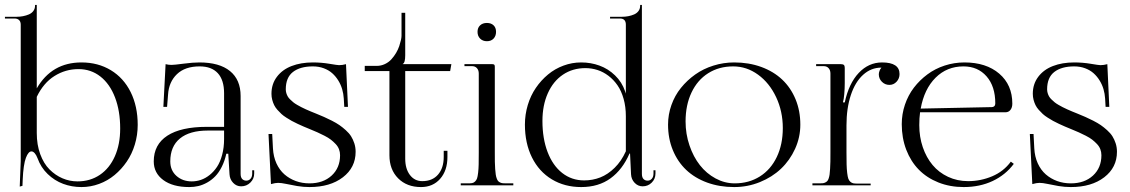

<svg xmlns="http://www.w3.org/2000/svg" viewBox="-22 -751 4579 778"><path d="M127 -212Q127 -164.5 141 -126.4Q155 -88.2 178.5 -64.6Q202 -41 231.1 -28.5Q260.2 -16 292 -16Q343.5 -16 382.8 -42.6Q422 -69.2 443.5 -117.9Q465 -166.5 465 -230Q465 -301.5 444.1 -356.1Q423.2 -410.8 384.9 -440.9Q346.5 -471 296 -471Q243.5 -471 198.9 -443.1Q154.2 -415.2 127 -358.5ZM62 -651Q62 -663 55.5 -669.5Q49 -676 37 -676H-2V-683H45Q58.8 -683 71.2 -685.4Q83.8 -687.8 95.1 -692.6Q106.5 -697.5 113.2 -706.6Q120 -715.8 120 -728V-731H127V-393Q188 -498 308 -498Q375.2 -498 427.1 -466.6Q479 -435.2 507.5 -377.8Q536 -320.2 536 -245Q536 -204 524.4 -165.5Q512.8 -127 491.6 -96.1Q470.5 -65.2 442.4 -41.9Q414.2 -18.5 379.6 -5.8Q345 7 308 7Q269 7 234 -6Q199 -19 171.2 -45.8Q143.5 -72.5 130 -110Q125.2 -122.8 118.8 -130.1Q112.2 -137.5 105.5 -137.5Q99.2 -137.5 93.6 -131.1Q88 -124.8 83 -111.6Q78 -98.5 74.6 -75.8Q71.2 -53 70 -22.8L69 2L58 5L62 -98Z M601 -97Q601 -165.2 656 -201.1Q711 -237 816 -237H886V-373Q886 -426.8 860.6 -454.4Q835.2 -482 787 -482Q727.8 -482 695 -450.5Q662.2 -419 659 -368L655 -318H640L649 -491Q661 -488 673 -488Q684 -488 721.8 -493Q759.5 -498 786 -498Q867 -498 910 -463Q953 -428 953 -362V-47Q953 -32.2 959.5 -25.6Q966 -19 976 -19Q986.2 -19 993.1 -26.6Q1000 -34.2 1000 -48V-61H1008V-48Q1008 -26.5 992.5 -11.2Q977 4 955 4Q936.2 4 922.8 -10.1Q909.2 -24.2 908 -45L903 -128H895Q888.5 -98.5 876.6 -75Q864.8 -51.5 850 -36.4Q835.2 -21.2 817.2 -11.2Q799.2 -1.2 781.5 2.9Q763.8 7 745 7Q678.2 7 639.6 -21.5Q601 -50 601 -97ZM668 -97Q668 -60.5 693 -38.2Q718 -16 755 -16Q773.8 -16 792 -22.1Q810.2 -28.2 827.4 -41.9Q844.5 -55.5 857.5 -75.1Q870.5 -94.8 878.2 -123.9Q886 -153 886 -188V-222H820Q746.5 -222 707.2 -189.9Q668 -157.8 668 -97Z M1232 7Q1207 7 1182.1 2.8Q1157.2 -1.5 1137.4 -5.8Q1117.5 -10 1105 -10Q1093.5 -10 1076 -5L1066 -208H1081L1084 -150Q1085.8 -116.2 1098.1 -89.1Q1110.5 -62 1130.6 -44.4Q1150.8 -26.8 1176.6 -17.4Q1202.5 -8 1232 -8Q1287.5 -8 1321.8 -39.5Q1356 -71 1356 -122Q1356 -135 1351.6 -146.4Q1347.2 -157.8 1338 -167.5Q1328.8 -177.2 1318.8 -185Q1308.8 -192.8 1293 -200.9Q1277.2 -209 1264.6 -214.6Q1252 -220.2 1233 -228Q1217.8 -234.2 1208.4 -238.2Q1199 -242.2 1184.2 -249.1Q1169.5 -256 1160.1 -261.2Q1150.8 -266.5 1138.5 -274.2Q1126.2 -282 1118.5 -289.1Q1110.8 -296.2 1102.2 -305.8Q1093.8 -315.2 1089 -325Q1084.2 -334.8 1081.1 -346.5Q1078 -358.2 1078 -371Q1078 -410.5 1099.9 -439.6Q1121.8 -468.8 1159.5 -483.4Q1197.2 -498 1246 -498Q1280 -498 1312.8 -492.5Q1345.5 -487 1352 -487Q1365.2 -487 1380 -491L1388 -318H1373L1371 -352Q1369.8 -371.2 1364.5 -389.5Q1359.2 -407.8 1348.9 -424.6Q1338.5 -441.5 1324.4 -454.1Q1310.2 -466.8 1290 -474.4Q1269.8 -482 1246 -482Q1194.2 -482 1165.1 -459.4Q1136 -436.8 1136 -389Q1136 -381.2 1138.2 -373.8Q1140.5 -366.2 1144 -360.1Q1147.5 -354 1154 -347.8Q1160.5 -341.5 1166.4 -336.6Q1172.2 -331.8 1181.9 -326.2Q1191.5 -320.8 1198.8 -316.9Q1206 -313 1217.8 -307.8Q1229.5 -302.5 1237.2 -299.4Q1245 -296.2 1258 -291Q1277.8 -283 1291.1 -277.1Q1304.5 -271.2 1322.9 -261.9Q1341.2 -252.5 1353.5 -244Q1365.8 -235.5 1379.2 -223.4Q1392.8 -211.2 1400.6 -198.8Q1408.5 -186.2 1413.8 -170.1Q1419 -154 1419 -136Q1419 -72.2 1367.4 -32.6Q1315.8 7 1232 7Z M1556 -122V-463H1456V-484H1504Q1522 -484 1537.8 -491.5Q1553.5 -499 1564.1 -510.9Q1574.8 -522.8 1583 -536.6Q1591.2 -550.5 1595.9 -564.6Q1600.5 -578.8 1602.8 -589.2Q1605 -599.8 1605 -606V-699H1620V-527Q1620 -496.2 1610 -492V-491H1807L1802 -463H1620V-108Q1620 -67 1639 -42Q1658 -17 1689 -17Q1730 -17 1753 -43.6Q1776 -70.2 1776 -115V-140H1791V-115Q1791 -60 1761.6 -26.5Q1732.2 7 1684 7Q1626.5 7 1591.2 -28.5Q1556 -64 1556 -122Z M1845 0ZM1951 -658Q1967.8 -658 1977.9 -648.5Q1988 -639 1988 -622Q1988 -605.2 1978 -594.6Q1968 -584 1951 -584Q1934.2 -584 1923.6 -594.5Q1913 -605 1913 -622Q1913 -638.5 1923.4 -648.2Q1933.8 -658 1951 -658ZM1918 -134V-453Q1918 -466.5 1910.6 -474.8Q1903.2 -483 1891 -483H1860V-491H1973Q1978.5 -491 1980.8 -488.8Q1983 -486.5 1983 -481V-134Q1983 -111.2 1983.2 -95.8Q1983.5 -80.2 1984.5 -66.2Q1985.5 -52.2 1986.8 -43.9Q1988 -35.5 1990.6 -28.4Q1993.2 -21.2 1996.1 -17.8Q1999 -14.2 2004.1 -11.8Q2009.2 -9.2 2014.6 -8.6Q2020 -8 2028 -8H2058V0H1845V-8H1874Q1884.8 -8 1891.1 -9.1Q1897.5 -10.2 1903 -15.5Q1908.5 -20.8 1911 -28Q1913.5 -35.2 1915.4 -51Q1917.2 -66.8 1917.6 -84.9Q1918 -103 1918 -134Z M2176 -261Q2176 -189.5 2196.9 -134.9Q2217.8 -80.2 2256.1 -50.1Q2294.5 -20 2345 -20Q2379.8 -20 2410.5 -32.1Q2441.2 -44.2 2468.6 -71.1Q2496 -98 2514 -138V-280Q2514 -318.2 2504.9 -350.5Q2495.8 -382.8 2480.1 -405.4Q2464.5 -428 2443.5 -443.9Q2422.5 -459.8 2398.9 -467.4Q2375.2 -475 2350 -475Q2298.5 -475 2259 -448.4Q2219.5 -421.8 2197.8 -373Q2176 -324.2 2176 -261ZM2105 -246Q2105 -287 2116.6 -325.5Q2128.2 -364 2149.4 -394.9Q2170.5 -425.8 2198.6 -449.1Q2226.8 -472.5 2261.4 -485.2Q2296 -498 2333 -498Q2372.2 -498 2407.2 -485.2Q2442.2 -472.5 2470.1 -445.6Q2498 -418.8 2511 -381L2514 -371.8V-651Q2514 -676 2490 -676H2450V-683H2498Q2511.5 -683 2524 -685.4Q2536.5 -687.8 2547.6 -692.6Q2558.8 -697.5 2565.4 -706.6Q2572 -715.8 2572 -728V-731H2579V-47Q2579 -32.2 2585.5 -25.6Q2592 -19 2602 -19Q2612.2 -19 2619.1 -26.6Q2626 -34.2 2626 -48V-61H2634V-48Q2634 -26.2 2618.9 -11.1Q2603.8 4 2582 4Q2563.2 4 2549.6 -10.2Q2536 -24.5 2535 -45L2531 -129H2528.8Q2500.8 -64 2452.1 -28.5Q2403.5 7 2333 7Q2265.8 7 2213.9 -24.4Q2162 -55.8 2133.5 -113.2Q2105 -170.8 2105 -246Z M2953 7Q2893.5 7 2843.5 -11.2Q2793.5 -29.5 2758.6 -62.5Q2723.8 -95.5 2704.4 -142.6Q2685 -189.8 2685 -246Q2685 -286.8 2698.6 -325.2Q2712.2 -363.8 2737.2 -394.8Q2762.2 -425.8 2795.1 -449.1Q2828 -472.5 2868.9 -485.2Q2909.8 -498 2953 -498Q3012.5 -498 3062.5 -479.8Q3112.5 -461.5 3147.4 -428.6Q3182.2 -395.8 3201.6 -348.9Q3221 -302 3221 -246Q3221 -194.8 3199.8 -148Q3178.5 -101.2 3142.6 -67.2Q3106.8 -33.2 3057.1 -13.1Q3007.5 7 2953 7ZM2955 -8Q3012.5 -8 3056.9 -35.9Q3101.2 -63.8 3125.6 -114.8Q3150 -165.8 3150 -232Q3150 -299.8 3123 -357.2Q3096 -414.8 3049.8 -448.4Q3003.5 -482 2949 -482Q2891.5 -482 2847.8 -454.4Q2804 -426.8 2780 -376Q2756 -325.2 2756 -259Q2756 -208.2 2771.8 -161.9Q2787.5 -115.5 2814 -81.8Q2840.5 -48 2877.5 -28Q2914.5 -8 2955 -8Z M3270 0V-8H3299Q3307 -8 3312.4 -8.6Q3317.8 -9.2 3322.8 -11.9Q3327.8 -14.5 3330.6 -17.8Q3333.5 -21 3336 -28.5Q3338.5 -36 3339.6 -44.2Q3340.8 -52.5 3341.6 -66.9Q3342.5 -81.2 3342.8 -96.5Q3343 -111.8 3343 -135V-453Q3343 -466.5 3335.6 -474.8Q3328.2 -483 3316 -483H3285V-491H3386Q3394.2 -491 3397.6 -487.6Q3401 -484.2 3401 -476V-414Q3401 -392.5 3399 -369.6Q3397 -346.8 3394 -338V-336H3401Q3417.5 -412.8 3457.6 -455.4Q3497.8 -498 3552 -498Q3623 -498 3623 -451Q3623 -432.8 3611 -419.9Q3599 -407 3582 -407Q3564.2 -407 3551.6 -419.6Q3539 -432.2 3539 -450Q3539 -456.2 3541.9 -464Q3544.8 -471.8 3549 -476V-477Q3507.5 -477 3475.4 -447.9Q3443.2 -418.8 3425.6 -365.5Q3408 -312.2 3408 -243V-134Q3408 -103.2 3408.5 -84.5Q3409 -65.8 3410.9 -50.1Q3412.8 -34.5 3415.4 -27.1Q3418 -19.8 3423.6 -14.6Q3429.2 -9.5 3435.8 -8.2Q3442.2 -7 3453 -7H3506V0Z M3632 -248Q3632 -288.8 3644.9 -326.9Q3657.8 -365 3681.2 -395.8Q3704.8 -426.5 3736 -449.6Q3767.2 -472.8 3806 -485.4Q3844.8 -498 3886 -498Q3974 -498 4027 -452.6Q4080 -407.2 4080 -331Q4080 -315.2 4072.4 -305.6Q4064.8 -296 4052 -296H3706.2Q3703 -272.2 3703 -244Q3703 -196.2 3717.2 -154.5Q3731.5 -112.8 3756.9 -82.4Q3782.2 -52 3819.6 -34.5Q3857 -17 3901 -17Q3951.8 -17 3998.2 -36.6Q4044.8 -56.2 4074 -96L4086 -87Q4052.5 -42.2 4000.4 -17.6Q3948.2 7 3883 7Q3827.5 7 3780.6 -11.6Q3733.8 -30.2 3701.1 -63.5Q3668.5 -96.8 3650.2 -144.2Q3632 -191.8 3632 -248ZM3708.8 -311 3997 -317Q4003.2 -317 4007.1 -320.9Q4011 -324.8 4011 -332Q4011 -401.2 3975.6 -441.6Q3940.2 -482 3882 -482Q3815 -482 3769 -436.1Q3723 -390.2 3708.8 -311Z M4317 7Q4292 7 4267.1 2.8Q4242.2 -1.5 4222.4 -5.8Q4202.5 -10 4190 -10Q4178.5 -10 4161 -5L4151 -208H4166L4169 -150Q4170.8 -116.2 4183.1 -89.1Q4195.5 -62 4215.6 -44.4Q4235.8 -26.8 4261.6 -17.4Q4287.5 -8 4317 -8Q4372.5 -8 4406.8 -39.5Q4441 -71 4441 -122Q4441 -135 4436.6 -146.4Q4432.2 -157.8 4423 -167.5Q4413.8 -177.2 4403.8 -185Q4393.8 -192.8 4378 -200.9Q4362.2 -209 4349.6 -214.6Q4337 -220.2 4318 -228Q4302.8 -234.2 4293.4 -238.2Q4284 -242.2 4269.2 -249.1Q4254.5 -256 4245.1 -261.2Q4235.8 -266.5 4223.5 -274.2Q4211.2 -282 4203.5 -289.1Q4195.8 -296.2 4187.2 -305.8Q4178.8 -315.2 4174 -325Q4169.2 -334.8 4166.1 -346.5Q4163 -358.2 4163 -371Q4163 -410.5 4184.9 -439.6Q4206.8 -468.8 4244.5 -483.4Q4282.2 -498 4331 -498Q4365 -498 4397.8 -492.5Q4430.5 -487 4437 -487Q4450.2 -487 4465 -491L4473 -318H4458L4456 -352Q4454.8 -371.2 4449.5 -389.5Q4444.2 -407.8 4433.9 -424.6Q4423.5 -441.5 4409.4 -454.1Q4395.2 -466.8 4375 -474.4Q4354.8 -482 4331 -482Q4279.2 -482 4250.1 -459.4Q4221 -436.8 4221 -389Q4221 -381.2 4223.2 -373.8Q4225.5 -366.2 4229 -360.1Q4232.5 -354 4239 -347.8Q4245.5 -341.5 4251.4 -336.6Q4257.2 -331.8 4266.9 -326.2Q4276.5 -320.8 4283.8 -316.9Q4291 -313 4302.8 -307.8Q4314.5 -302.5 4322.2 -299.4Q4330 -296.2 4343 -291Q4362.8 -283 4376.1 -277.1Q4389.5 -271.2 4407.9 -261.9Q4426.2 -252.5 4438.5 -244Q4450.8 -235.5 4464.2 -223.4Q4477.8 -211.2 4485.6 -198.8Q4493.5 -186.2 4498.8 -170.1Q4504 -154 4504 -136Q4504 -72.2 4452.4 -32.6Q4400.8 7 4317 7Z"/></svg>

Font: FogtwoNo5
Style: Regular
Weight: 400
Designer: gluk (gluksza@wp.pl)
Foundry: gluk (gluksza@wp.pl)
Version: Version 0.87